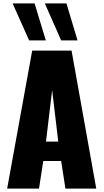

<svg xmlns="http://www.w3.org/2000/svg" viewBox="-20 -1107 608 1127"><path d="M151 -870 54 -1087H183L249 -870ZM339 -870 243 -1087H370L435 -870ZM22 0 169 -810H400L545 0H364L339 -162H234L209 0ZM250 -276H322L286 -578Z"/></svg>

Font: Oswald Heavy
Style: Regular
Weight: 400
Designer: Vernon Adams
Foundry: Vernon Adams
Version: Version 4.101